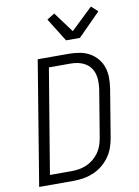

<svg xmlns="http://www.w3.org/2000/svg" viewBox="-104 -1052 808 1120"><g transform="rotate(-10 300.0 -492.0)"><path d="M35 0 156 -735H339Q372 -735 403.5 -729.5Q435 -724 462 -709Q489 -694 508.5 -670.5Q528 -647 537.5 -618Q547 -589 547 -556.5Q547 -524 542 -492L495 -207Q490 -178 479.5 -149.5Q469 -121 450.5 -96Q432 -71 407 -51.5Q382 -32 353.5 -20.5Q325 -9 295.5 -4.5Q266 0 237 0ZM109 -58H237Q259 -58 281 -61.5Q303 -65 324.5 -74Q346 -83 365 -98Q384 -113 398 -132Q412 -151 420 -173Q428 -195 432 -217L479 -501Q482 -524 482 -547Q482 -570 476 -591Q470 -612 457 -629Q444 -646 425 -657Q406 -668 384.5 -672.5Q363 -677 340 -677H212ZM338 -815 252 -953 297 -981 386 -861 515 -984 553 -949 420 -815Z"/></g></svg>

Font: Iosevka Light Extended Oblique
Style: Regular
Weight: 300
Width: 7
Italic angle: -9°
Monospace: yes
Designer: Belleve Invis
Foundry: Belleve Invis
Version: Version 32.5.0; ttfautohint (v1.8.4)